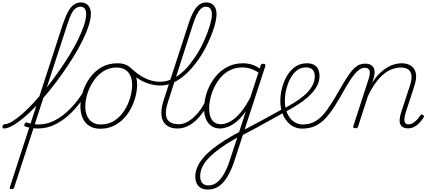

<svg xmlns="http://www.w3.org/2000/svg" viewBox="-179 -1039 3538 1578"><path d="M-85 515Q-95 515 -98 511.5Q-101 508 -98 500L336 -836Q358 -901 379.5 -941Q401 -981 427 -1000Q453 -1019 486 -1019Q524 -1019 546 -994Q568 -969 568 -927Q568 -886 550 -829Q532 -772 499.5 -706Q467 -640 423.5 -570Q380 -500 330 -429.5Q280 -359 227 -293.5Q174 -228 121 -171.5Q68 -115 18 -73Q-32 -31 -74.5 -7Q-117 17 -147 17Q-154 17 -157 11.5Q-160 6 -159 -0.5Q-158 -7 -152.5 -12.5Q-147 -18 -140 -18Q-114 -19 -76.5 -42Q-39 -65 7 -105.5Q53 -146 103 -200.5Q153 -255 203.5 -318Q254 -381 301.5 -449Q349 -517 390.5 -584Q432 -651 463 -714.5Q494 -778 511.5 -831.5Q529 -885 529 -924Q529 -952 517 -968Q505 -984 482 -984Q460 -984 441 -969Q422 -954 406 -921.5Q390 -889 373 -834L-62 500Q-64 508 -69.5 511.5Q-75 515 -85 515ZM133 17Q102 17 74 12Q46 7 27 0Q21 -2 20.5 -8Q20 -14 23 -20.5Q26 -27 30.5 -31Q35 -35 41 -32Q57 -26 84.5 -21Q112 -16 137 -16Q146 -16 150.5 -11Q155 -6 154 0.5Q153 7 147.5 12Q142 17 133 17Z M134 17Q125 17 120 12Q115 7 115.5 0.5Q116 -6 121.5 -11Q127 -16 138 -16Q207 -16 272.5 -50Q338 -84 398.5 -145.5Q459 -207 509 -289Q515 -297 523 -296.5Q531 -296 535 -289.5Q539 -283 532 -273Q477 -183 413 -118.5Q349 -54 279 -18.5Q209 17 134 17Z M645 19Q592 19 555.5 -4Q519 -27 500.5 -68.5Q482 -110 482 -164Q482 -220 501 -282Q520 -344 558.5 -398Q597 -452 654 -485.5Q711 -519 787 -519Q839 -519 874.5 -497Q910 -475 929 -435.5Q948 -396 948 -343Q948 -301 936.5 -252.5Q925 -204 901.5 -156Q878 -108 841.5 -68.5Q805 -29 756 -5Q707 19 645 19ZM649 -16Q714 -16 762.5 -48Q811 -80 843 -130.5Q875 -181 891 -237Q907 -293 907 -341Q907 -384 893 -416Q879 -448 850.5 -466Q822 -484 780 -484Q718 -484 670 -453Q622 -422 589 -372.5Q556 -323 539 -267.5Q522 -212 522 -164Q522 -120 536.5 -86.5Q551 -53 579.5 -34.5Q608 -16 649 -16Z M1137 -336Q1079 -336 1015 -361.5Q951 -387 885 -450Q881 -455 881 -461Q881 -467 885 -471Q889 -475 894.5 -475.5Q900 -476 906 -471Q947 -434 986 -411Q1025 -388 1062.5 -377.5Q1100 -367 1135 -367Q1181 -367 1224 -384.5Q1267 -402 1306 -434Q1345 -466 1378.5 -508Q1412 -550 1441 -596Q1470 -642 1492 -690Q1514 -738 1530 -782Q1546 -826 1554.5 -863Q1563 -900 1563 -925Q1563 -934 1568.5 -939Q1574 -944 1582 -944Q1590 -944 1595.5 -939Q1601 -934 1601 -925Q1601 -898 1592.5 -858.5Q1584 -819 1566.5 -772.5Q1549 -726 1525 -675.5Q1501 -625 1470 -576.5Q1439 -528 1401.5 -484.5Q1364 -441 1322 -407.5Q1280 -374 1233.5 -355Q1187 -336 1137 -336Z M1279 17Q1226 17 1191.5 -8Q1157 -33 1149 -83.5Q1141 -134 1164 -209L1372 -848Q1401 -937 1435 -978Q1469 -1019 1516 -1019Q1543 -1019 1561.5 -1007.5Q1580 -996 1590 -975.5Q1600 -955 1600 -926Q1600 -917 1594.5 -912Q1589 -907 1581 -907Q1573 -907 1567.5 -912Q1562 -917 1562 -926Q1562 -945 1556 -958Q1550 -971 1539.5 -977.5Q1529 -984 1512 -984Q1492 -984 1474 -968.5Q1456 -953 1439.5 -921Q1423 -889 1406 -836L1201 -200Q1180 -133 1185 -93.5Q1190 -54 1217.5 -36Q1245 -18 1289 -18Q1298 -18 1301.5 -12.5Q1305 -7 1303 -0.5Q1301 6 1294.5 11.5Q1288 17 1279 17Z M1279 17Q1270 17 1266 11.5Q1262 6 1263.5 -0.5Q1265 -7 1271.5 -12.5Q1278 -18 1290 -18Q1323 -18 1354.5 -34Q1386 -50 1416.5 -78Q1447 -106 1471.5 -142Q1496 -178 1514 -216Q1518 -225 1525 -224.5Q1532 -224 1537.5 -218.5Q1543 -213 1540 -204Q1520 -161 1492.5 -121Q1465 -81 1432 -50Q1399 -19 1360.5 -1Q1322 17 1279 17Z M1530 519Q1477 519 1451.5 489.5Q1426 460 1426 413Q1426 373 1443 334Q1460 295 1491 258.5Q1522 222 1566 186.5Q1610 151 1663 117Q1684 105 1704.5 92.5Q1725 80 1745 68.5Q1765 57 1786 47L1842 -126Q1804 -71 1765.5 -39.5Q1727 -8 1692 4.5Q1657 17 1630 17Q1589 17 1559.5 -3Q1530 -23 1514 -60Q1498 -97 1498 -146Q1498 -190 1510 -241Q1522 -292 1547.5 -341Q1573 -390 1611.5 -430.5Q1650 -471 1702 -495Q1754 -519 1820 -519Q1843 -519 1866.5 -514.5Q1890 -510 1913 -500Q1936 -490 1956 -475L1963 -501Q1966 -509 1971 -512Q1976 -515 1986 -515Q1998 -515 2000.5 -508.5Q2003 -502 2001 -494L1747 285Q1729 340 1706.5 383.5Q1684 427 1657.5 457.5Q1631 488 1599 503.5Q1567 519 1530 519ZM1536 485Q1571 485 1603 461Q1635 437 1661.5 391Q1688 345 1709 280L1771 92Q1756 100 1740.5 109.5Q1725 119 1709 128Q1693 137 1679 146Q1629 179 1589.5 211Q1550 243 1522 275.5Q1494 308 1480 341.5Q1466 375 1466 411Q1466 432 1473 448.5Q1480 465 1495 475Q1510 485 1536 485ZM1637 -18Q1672 -18 1712.5 -40Q1753 -62 1795 -110.5Q1837 -159 1878 -237L1945 -443Q1905 -468 1873.5 -476.5Q1842 -485 1814 -485Q1760 -485 1715.5 -464Q1671 -443 1638.5 -406.5Q1606 -370 1584 -325.5Q1562 -281 1551 -235Q1540 -189 1540 -148Q1540 -108 1550 -79.5Q1560 -51 1582 -34.5Q1604 -18 1637 -18Z M2158 -116Q2105 -87 2046.5 -54Q1988 -21 1926.5 12Q1865 45 1804 77Q1798 80 1794 76.5Q1790 73 1788.5 67Q1787 61 1790.5 53Q1794 45 1804 40Q1862 10 1921 -21.5Q1980 -53 2038.5 -85Q2097 -117 2151 -148Q2155 -151 2159 -147.5Q2163 -144 2165 -138.5Q2167 -133 2165.5 -126.5Q2164 -120 2158 -116Z M2147 -142Q2187 -164 2233 -191.5Q2279 -219 2318.5 -252.5Q2358 -286 2383 -326Q2408 -366 2408 -412Q2408 -447 2390.5 -466Q2373 -485 2336 -485Q2327 -485 2323.5 -490Q2320 -495 2321.5 -502Q2323 -509 2329 -514Q2335 -519 2343 -519Q2380 -519 2403 -505.5Q2426 -492 2436.5 -468.5Q2447 -445 2447 -415Q2447 -373 2428.5 -337Q2410 -301 2379.5 -268.5Q2349 -236 2310.5 -208Q2272 -180 2232.5 -157Q2193 -134 2158 -115Z M2304 18Q2275 18 2248 8Q2221 -2 2199.5 -21Q2178 -40 2161 -68.5Q2144 -97 2134.5 -132.5Q2125 -168 2125 -211Q2125 -262 2139 -316Q2153 -370 2180 -416Q2207 -462 2248 -490.5Q2289 -519 2343 -519Q2353 -519 2357 -514Q2361 -509 2359 -502Q2357 -495 2351 -490Q2345 -485 2336 -485Q2300 -485 2272 -467.5Q2244 -450 2223 -419.5Q2202 -389 2188.5 -353Q2175 -317 2168.5 -280Q2162 -243 2162 -212Q2162 -167 2173.5 -130.5Q2185 -94 2205 -68.5Q2225 -43 2252 -29.5Q2279 -16 2310 -16Q2360 -16 2400.5 -36Q2441 -56 2476.5 -96Q2512 -136 2547.5 -193Q2583 -250 2625 -324Q2659 -383 2685.5 -421.5Q2712 -460 2734.5 -480.5Q2757 -501 2778.5 -508.5Q2800 -516 2825 -516Q2834 -516 2837.5 -511Q2841 -506 2840 -499Q2839 -492 2833 -487Q2827 -482 2817 -482Q2802 -482 2786 -474Q2770 -466 2751 -447Q2732 -428 2709.5 -395.5Q2687 -363 2659 -315Q2615 -235 2576 -173Q2537 -111 2497.5 -68Q2458 -25 2411.5 -3.5Q2365 18 2304 18Z M2741 15Q2732 15 2727 11Q2722 7 2724 0L2848 -382Q2866 -435 2858.5 -458.5Q2851 -482 2819 -482Q2811 -482 2808 -487Q2805 -492 2805.5 -499Q2806 -506 2811.5 -511Q2817 -516 2824 -516Q2846 -516 2862 -509Q2878 -502 2888 -488Q2898 -474 2899.5 -454Q2901 -434 2895 -408L2880 -359Q2911 -408 2943.5 -438.5Q2976 -469 3007.5 -487Q3039 -505 3068 -512Q3097 -519 3121 -519Q3166 -519 3197.5 -499.5Q3229 -480 3238.5 -437.5Q3248 -395 3225 -328L3155 -113Q3145 -79 3144.5 -58Q3144 -37 3153 -27Q3162 -17 3178 -17Q3197 -17 3214.5 -27.5Q3232 -38 3247.5 -54.5Q3263 -71 3273 -87Q3277 -94 3282.5 -97Q3288 -100 3296 -95Q3304 -90 3305 -85Q3306 -80 3302 -72Q3289 -53 3270.5 -32Q3252 -11 3227.5 2.5Q3203 16 3173 16Q3152 16 3136.5 8.5Q3121 1 3112.5 -14.5Q3104 -30 3105.5 -56Q3107 -82 3119 -119L3191 -338Q3206 -384 3203 -416.5Q3200 -449 3178.5 -466.5Q3157 -484 3115 -484Q3085 -484 3050.5 -473Q3016 -462 2981 -435Q2946 -408 2911.5 -362.5Q2877 -317 2845 -249L2764 0Q2762 8 2757.5 11.5Q2753 15 2741 15Z"/></svg>

Font: Playwrite BE VLG Thin
Style: Regular
Weight: 250
Designer: Veronika Burian, José Scaglione
Foundry: TypeTogether
Version: Version 1.002